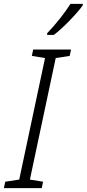

<svg xmlns="http://www.w3.org/2000/svg" viewBox="-51 -969 447 989"><path d="M226 -789Q262 -816 307.5 -863Q353 -910 375 -941L376 -949H312Q292 -917 258.5 -874.5Q225 -832 192 -798V-789ZM164 0 171 -33 103 -44 236 -670 308 -681 315 -714H120L113 -681L181 -670L48 -44L-24 -33L-31 0Z"/></svg>

Font: Noto Sans UI SemiCondensed Light
Style: Italic
Weight: 300
Width: 4
Designer: Monotype Design Team
Foundry: Monotype Imaging Inc.
Version: 1.001